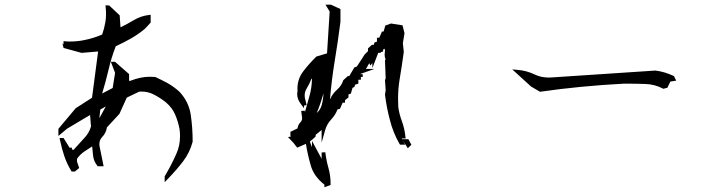

<svg xmlns="http://www.w3.org/2000/svg" viewBox="-20 -767 3040 817"><path d="M533.7 -422.9Q578.6 -440.4 617.2 -440.4Q627.9 -440.4 640.6 -439.5Q666.5 -427.7 693.4 -413.1Q720.2 -397.9 743.7 -376.5Q783.7 -333.5 791.7 -278.3Q799.8 -223.1 799.8 -165V-164.1Q787.6 -117.7 759 -80.3Q730.5 -43 693.8 -5.4L680.7 8.3V-16.6Q709 -64 730.5 -112.8Q746.1 -147 746.1 -188Q746.1 -202.1 744.1 -217.3Q737.8 -250.5 725.1 -279.8Q713.4 -307.6 686.5 -331.1Q661.6 -351.1 632.8 -365.7Q609.4 -377.4 582 -377.4Q577.1 -377.4 572.3 -377L519.5 -351.6L488.3 -282.7L435.1 -225.1Q431.2 -200.7 414.1 -183.1Q402.8 -171.4 402.8 -153.3Q402.8 -149.9 403.3 -146.5L420.9 -59.6H411.1H395.5L393.6 -62.5Q378.4 -81.1 376 -105.5Q374.5 -124 372.1 -144Q356.4 -134.3 337.9 -121.6Q320.3 -109.4 307.6 -91.3V-79.6L316.9 -52.2L298.8 -37.1H284.7Q273.4 -55.7 266.1 -71.5Q258.8 -87.4 253.4 -103.5Q242.7 -135.7 235.4 -170.4L233.4 -179.7H246.1H250.5L275.9 -138.7H286.1V-130.9L293 -129.4Q315.9 -155.3 337.9 -178.7Q359.9 -201.7 367.2 -229L363.3 -277.8L265.1 -219.2L228.5 -188.5V-205.1V-215.8V-218.8L302.2 -306.6L371.6 -351.1L397.5 -547.9L327.1 -542L250.5 -563L245.6 -582L250 -578.1L250.5 -591.8Q265.1 -590.3 275.9 -590.3Q309.1 -590.3 337.4 -596.2Q377.9 -604 414.6 -620.1Q423.3 -643.6 428.2 -671.9Q431.2 -689 431.2 -705.1Q431.2 -721.2 429.7 -735.4L428.7 -744.1H444.3L489.3 -701.7L492.7 -651.4H494.1Q521.5 -664.6 550 -681.6Q578.6 -698.7 612.3 -703.1L621.1 -704.1V-670.9L596.7 -644.5Q567.9 -620.6 535.2 -602.1Q503.9 -584.5 472.7 -570.3Q453.6 -521.5 441.4 -468.3Q429.7 -418.5 414.6 -369.1L459.5 -392.6L469.7 -457L451.7 -503.9H462.9H469.7L529.3 -451.7V-422.9ZM406.7 -300.8 402.8 -264.2 430.2 -314Z M1386.7 14.6V20L1360.4 29.8V18.6Q1314.9 -16.6 1301.8 -64.9Q1289.1 -108.9 1281.7 -154.8L1244.6 -138.7L1229.5 -158.2L1205.6 -183.6L1219.2 -186.5L1215.8 -187.5V-206.1L1246.1 -220.7Q1248 -236.3 1258.3 -246.6Q1265.6 -253.4 1265.6 -265.1L1261.7 -294.9L1277.3 -295.9V-289.1Q1286.6 -323.2 1296.6 -357.7Q1306.6 -392.1 1307.6 -431.6H1305.2Q1297.4 -411.1 1285.6 -391.6Q1276.4 -377.4 1276.4 -360.4Q1276.4 -355.5 1277.3 -350.1L1284.7 -320.3L1273.4 -317.4V-306.2L1259.3 -325.7Q1244.6 -345.7 1244.6 -366.2Q1244.6 -372.6 1246.1 -379.4Q1245.6 -384.3 1245.6 -388.7Q1245.6 -430.7 1269.8 -462.6Q1293.9 -494.6 1326.2 -526.4L1371.6 -540L1382.8 -717.8L1365.2 -747.1H1388.2L1428.7 -728.5V-674.3Q1418 -589.8 1404.5 -508.8Q1391.1 -427.7 1384.3 -345.7H1385.3Q1394 -367.2 1414.1 -385.3Q1433.6 -402.8 1439.9 -423.3L1440.4 -425.3L1460 -443.4H1466.3L1487.8 -480L1498.5 -483.9L1531.7 -535.2L1545.9 -549.3V-561L1562.5 -576.2H1570.3L1573.7 -586.4L1584 -589.8V-606.4H1593.8L1605.5 -632.8H1612.3L1619.6 -658.2L1643.6 -667L1692.9 -659.2L1701.2 -625.5L1694.3 -583.5L1698.2 -545.9Q1690.4 -488.3 1680.7 -430.7Q1673.8 -390.6 1673.8 -346.7Q1673.8 -329.1 1674.8 -311.5Q1678.7 -282.2 1689.5 -252.9Q1701.2 -221.7 1705.1 -186.5L1706.1 -177.7H1689.5Q1692.9 -170.4 1704.1 -151.4H1682.1L1679.7 -155.3Q1652.8 -202.1 1639.2 -255.9Q1625 -309.1 1618.2 -364.3L1621.1 -383.3L1618.2 -425.8L1621.1 -434.1L1618.2 -509.3L1620.6 -515.1Q1616.7 -523.4 1616.7 -534.2Q1616.7 -540.5 1617.7 -547.4Q1618.2 -550.8 1618.2 -552.7Q1618.2 -557.6 1615.2 -559.6L1610.4 -556.2V-548.3L1599.6 -544.4V-542H1589.4L1564.5 -477.1V-499L1556.2 -488.3L1551.3 -498L1537.1 -473.6H1573.2L1514.2 -452.6L1513.7 -451.2H1523.4V-439.5H1515.6V-427.7H1504.9V-411.1L1491.2 -406.7L1487.8 -397L1480 -393.1L1473.1 -368.7L1462.9 -365.2V-352.5L1448.2 -340.8V-330.1H1438L1426.8 -304.2L1416 -301.3Q1407.7 -278.3 1389.4 -258.8Q1371.1 -239.3 1363.8 -213.9L1348.6 -160.2V-213.9L1323.2 -193.4V-186L1308.1 -172.4L1299.8 -166.5V-160.6L1307.6 -140.6V-167.5L1348.6 -91.3V-118.2L1364.3 -119.1Q1368.2 -85.4 1377.4 -53Q1386.7 -20.5 1386.7 14.6ZM1712.9 -174.8H1717.8L1730.5 -150.9L1715.3 -136.2L1690.9 -174.8ZM1356.4 -369.6Q1343.3 -322.8 1327.6 -286.1Q1343.8 -300.3 1349.1 -320.3Q1355.5 -344.7 1356.4 -369.6Z M2315.4 -437Q2321.3 -437 2327.6 -437.5Q2436 -445.3 2547.9 -452.1Q2659.7 -459 2769 -466.8Q2791 -463.9 2809.1 -458.3Q2827.1 -452.6 2847.7 -443.4L2857.4 -423.8L2832.5 -419.9L2819.8 -393.6L2802.7 -389.2Q2783.2 -399.4 2764.4 -404.3Q2745.6 -409.2 2724.1 -409.7Q2680.7 -411.1 2635.7 -411.1Q2445.8 -400.9 2277.8 -376.5L2239.7 -398.9L2159.7 -471.7L2182.1 -469.7Q2220.7 -466.8 2255.9 -449.7Q2282.7 -437 2315.4 -437Z"/></svg>

Font: Bakudai
Style: Bold
Weight: 700
Version: Version 1.48